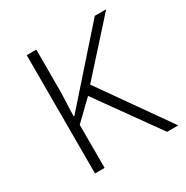

<svg xmlns="http://www.w3.org/2000/svg" viewBox="-129 -637 720 745"><g transform="rotate(-30 231.0 -265.0)"><path d="M88 0H131V-193L215 -274L411 0H461L244 -308L444 -530H393L130 -233H127C128 -280 131 -310 131 -358V-530H88Z"/></g></svg>

Font: Kathrein 35 Thin
Style: Regular
Weight: 250
Designer: Lazydogs Typefoundry, based on Open Sans by Ascender Corporation
Foundry: Lazydogs Typefoundry
Version: Version 1.003;PS 001.003;hotconv 1.0.88;makeotf.lib2.5.64775